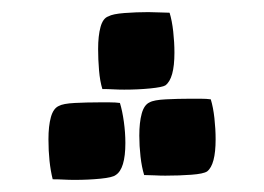

<svg xmlns="http://www.w3.org/2000/svg" viewBox="-20 -286 436 317"><path d="M159 -259Q166 -263 185.5 -264.5Q205 -266 225 -266Q234 -266 243.5 -265.5Q253 -265 260 -265Q264 -252 266 -234Q268 -216 268 -199Q268 -156 253 -145Q248 -142 228 -140Q208 -138 185 -138Q176 -138 167 -138.5Q158 -139 149 -139Q145 -152 143.5 -170Q142 -188 142 -205Q142 -227 146 -241.5Q150 -256 159 -259ZM77 -111Q84 -115 103.5 -116Q123 -117 143 -117Q152 -117 161.5 -117Q171 -117 178 -116Q182 -103 184.5 -85Q187 -67 187 -50Q187 -7 171 3Q166 7 146 9Q126 11 103 11Q94 11 85 10.5Q76 10 67 10Q60 -18 60 -56Q60 -78 64 -92.5Q68 -107 77 -111ZM227 -117Q234 -121 254 -122Q274 -123 293 -123Q302 -123 311.5 -123Q321 -123 328 -122Q332 -109 334 -91Q336 -73 336 -56Q336 -14 322 -3Q316 1 296 2.5Q276 4 253 4Q244 4 235 3.5Q226 3 218 3Q214 -10 212 -27.5Q210 -45 210 -62Q210 -84 214 -98.5Q218 -113 227 -117Z"/></svg>

Font: Ruwudu SemiBold
Style: Regular
Weight: 600
Designer: Becca Hirsbrunner Spalinger
Foundry: SIL International
Version: Version 3.000